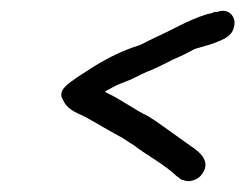

<svg xmlns="http://www.w3.org/2000/svg" viewBox="-20 -458 451 353"><path d="M96 -274C103 -258 117 -252 135 -244C159 -231 183 -216 206 -204C212 -200 219 -195 226 -191C252 -171 282 -156 305 -134C309 -132 312 -127 317 -127C321 -125 325 -125 329 -125C336 -126 344 -129 350 -136C374 -166 336 -185 323 -195L281 -225C273 -231 264 -237 253 -244C226 -257 206 -273 179 -286C177 -287 175 -288 173 -290C182 -294 190 -300 201 -304C208 -307 214 -309 221 -312C234 -318 246 -325 260 -330L273 -336C282 -340 289 -344 297 -348L317 -357C325 -361 331 -364 338 -368C346 -370 362 -375 369 -377C383 -383 406 -388 410 -408C415 -424 404 -440 387 -438C385 -438 382 -437 380 -436H374C371 -434 366 -433 361 -432C325 -421 295 -402 261 -387L237 -375C200 -364 166 -345 136 -325L122 -316C107 -305 84 -292 96 -274Z"/></svg>

Font: Scribbler
Style: Ita
Weight: 400
Designer: Mew Too
Foundry: Cannot Into Space Fonts
Version: Version 1.001